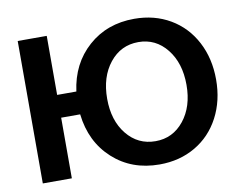

<svg xmlns="http://www.w3.org/2000/svg" viewBox="-78 -817 1186 932"><g transform="rotate(-10 515.5 -351.0)"><path d="M62 0V-702.1H205.1V-411.1H299.8Q317.9 -545.9 410.2 -627.9Q502.4 -710 637.2 -710Q736.3 -710 814 -664.6Q891.6 -619.1 934.8 -537.1Q978 -455.1 978 -351.1Q978 -247.1 934.8 -165Q891.6 -83 814 -37.6Q736.3 7.8 637.2 7.8Q500 7.8 407.2 -76.7Q314.5 -161.1 298.8 -298.8H205.1V0ZM637.2 -106.9Q722.7 -106.9 777.3 -175Q832 -243.2 832 -350.1Q832 -458 777.3 -526.6Q722.7 -595.2 637.2 -595.2Q550.8 -595.2 495.8 -526.6Q440.9 -458 440.9 -350.1Q440.9 -242.7 495.8 -174.8Q550.8 -106.9 637.2 -106.9Z"/></g></svg>

Font: LT Superior
Style: Bold
Weight: 400
Designer: Daniel Lyons
Foundry: LyonsType
Version: Version 1.000